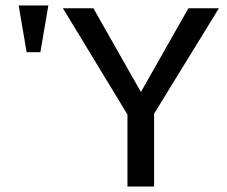

<svg xmlns="http://www.w3.org/2000/svg" viewBox="-20 -679 825 699"><path d="M777 -649 541 -265V0H444V-262L209 -649H320L493 -344L666 -649ZM127 -489H77L48 -659H156Z"/></svg>

Font: Play
Style: Regular
Weight: 400
Designer: Jonas Hecksher
Foundry: Jonas Hecksher, Playtypeª, e-types AS
Version: Version 1.002